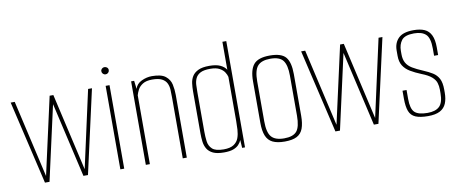

<svg xmlns="http://www.w3.org/2000/svg" viewBox="-59 -871 2686 1121"><g transform="rotate(-10 1284.0 -311.0)"><path d="M132 0 16 -495H40L145 -37L247 -495H269L374 -37L475 -495H498L387 0H360L258 -443L159 0Z M579 0V-495H602V0ZM591 -561Q582 -561 575.5 -567.5Q569 -574 569 -583Q569 -592 575.5 -598Q582 -604 591 -604Q600 -604 606.5 -598Q613 -592 613 -583Q613 -574 606.5 -567.5Q600 -561 591 -561Z M730 0V-495H748L754 -446Q762 -475 792.5 -489.5Q823 -504 854 -504Q910 -504 935 -484Q960 -464 966.5 -434Q973 -404 973 -372V0H949V-363Q949 -385 948 -406.5Q947 -428 938.5 -445.5Q930 -463 910 -473.5Q890 -484 852 -484Q817 -484 796.5 -471Q776 -458 767 -440.5Q758 -423 754 -408V0Z M1193 8Q1152 8 1128.5 -3Q1105 -14 1093.5 -33Q1082 -52 1079 -76Q1076 -100 1076 -125V-375Q1076 -399 1079 -422Q1082 -445 1093.5 -463.5Q1105 -482 1129 -493.5Q1153 -505 1195 -505Q1236 -505 1260 -493.5Q1284 -482 1295 -464V-630H1318V0H1301L1298 -47Q1292 -32 1280 -19.5Q1268 -7 1247.5 0.5Q1227 8 1193 8ZM1194 -10Q1233 -10 1254 -24Q1275 -38 1283 -60.5Q1291 -83 1292.5 -109.5Q1294 -136 1294 -160V-422Q1291 -435 1281.5 -450Q1272 -465 1252 -476Q1232 -487 1197 -487Q1159 -487 1139 -476.5Q1119 -466 1110.5 -448Q1102 -430 1101 -408.5Q1100 -387 1100 -365V-131Q1100 -102 1103.5 -74Q1107 -46 1126.5 -28Q1146 -10 1194 -10Z M1553 7Q1509 7 1482 -6Q1455 -19 1443 -48.5Q1431 -78 1431 -125V-372Q1431 -440 1457.5 -471.5Q1484 -503 1553 -503Q1622 -503 1647.5 -472.5Q1673 -442 1673 -372V-125Q1673 -79 1662 -49.5Q1651 -20 1625 -6.5Q1599 7 1553 7ZM1553 -12Q1606 -12 1627.5 -37.5Q1649 -63 1649 -130V-367Q1649 -429 1628.5 -456.5Q1608 -484 1553 -484Q1500 -484 1477.5 -458Q1455 -432 1455 -367V-130Q1455 -64 1477.5 -38Q1500 -12 1553 -12Z M1854 0 1738 -495H1762L1867 -37L1969 -495H1991L2096 -37L2197 -495H2220L2109 0H2082L1980 -443L1881 0Z M2403 6Q2356 6 2329 -5.5Q2302 -17 2291.5 -44.5Q2281 -72 2281 -119V-166H2305V-113Q2305 -55 2326.5 -34Q2348 -13 2403 -13Q2451 -13 2474 -35.5Q2497 -58 2497 -113V-134Q2497 -156 2491 -175Q2485 -194 2465.5 -211Q2446 -228 2407 -243Q2370 -258 2343.5 -274Q2317 -290 2302.5 -313Q2288 -336 2288 -372V-403Q2288 -448 2315.5 -475.5Q2343 -503 2405 -503Q2445 -503 2470.5 -491.5Q2496 -480 2509 -453Q2522 -426 2522 -381V-335H2498V-378Q2498 -440 2475 -462Q2452 -484 2405 -484Q2350 -484 2331 -459Q2312 -434 2312 -397V-377Q2312 -346 2323.5 -325.5Q2335 -305 2359 -290.5Q2383 -276 2421 -260Q2452 -247 2474.5 -233Q2497 -219 2509.5 -195.5Q2522 -172 2522 -129V-112Q2522 -75 2511 -48.5Q2500 -22 2474 -8Q2448 6 2403 6Z"/></g></svg>

Font: Alumni Sans Thin
Style: Regular
Weight: 100
Designer: Robert E. Leuschke
Foundry: Robert E. Leuschke
Version: Version 1.018